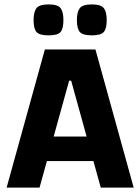

<svg xmlns="http://www.w3.org/2000/svg" viewBox="-20 -849 635 869"><path d="M10 0 183 -625H412L585 0H436L302 -484H293L159 0ZM114 -120V-231H482V-120ZM396 -689Q354 -689 341 -704.5Q328 -720 328 -758Q328 -795 341 -812Q354 -829 396 -829Q437 -829 450 -812Q463 -795 463 -758Q463 -720 450 -704.5Q437 -689 396 -689ZM200 -689Q158 -689 145 -704.5Q132 -720 132 -758Q132 -795 145 -812Q158 -829 200 -829Q242 -829 254.5 -812Q267 -795 267 -758Q267 -720 254.5 -704.5Q242 -689 200 -689Z"/></svg>

Font: Changa ExtraLight SemiBold
Style: Regular
Weight: 600
Version: Version 3.002; ttfautohint (v1.8.2)